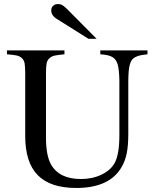

<svg xmlns="http://www.w3.org/2000/svg" viewBox="-20 -910 762 944"><path d="M705.1 -662.1V-643.1Q683.1 -640.6 669.9 -637.9Q656.7 -635.3 645.3 -629.2Q633.8 -623 628.2 -615.2Q622.6 -607.4 618.4 -592.8Q614.3 -578.1 612.8 -560.5Q611.3 -543 610.8 -515.1V-253.9Q610.8 -195.8 603.5 -158Q596.2 -120.1 578.1 -88.9Q519 14.2 355 14.2Q227.5 14.2 165.8 -48.6Q104 -111.3 104 -241.2V-553.2Q103.5 -583 101.1 -598.1Q98.6 -613.3 88.1 -623.5Q77.6 -633.8 61.8 -637.2Q45.9 -640.6 14.2 -643.1V-662.1H296.9V-643.1Q264.6 -640.1 248.8 -636.7Q232.9 -633.3 222.2 -622.8Q211.4 -612.3 209 -597.4Q206.5 -582.5 206.1 -553.2V-232.9Q206.1 -145.5 231 -101.1Q272 -29.8 377.9 -29.8Q434.1 -29.8 479 -51.3Q523.9 -72.8 543.9 -108.9Q566.9 -151.4 566.9 -245.1V-515.1Q565.9 -568.8 558.3 -594Q550.8 -619.1 532 -629.9Q513.2 -640.6 473.1 -643.1V-662.1ZM455.1 -719.2H415L261.2 -815.9Q231.9 -833 231.9 -858.9Q231.9 -873 241.2 -881.6Q250.5 -890.1 266.1 -890.1Q277.3 -890.1 285.4 -885.5Q293.5 -880.9 308.1 -867.2Z"/></svg>

Font: Accordance
Style: Regular
Weight: 400
Version: Version 1.1 (build May 11, 2018) Miklal Software Solutions, 